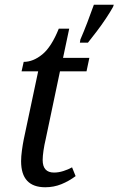

<svg xmlns="http://www.w3.org/2000/svg" viewBox="-20 -780 500 810"><path d="M319 -613Q333 -645 348.5 -685.5Q364 -726 376 -760H460L457 -751Q446 -731 427.5 -703Q409 -675 388 -647.5Q367 -620 351 -600H317ZM171 10Q69 10 69 -100Q69 -120 72.5 -145.5Q76 -171 80 -191L141 -479H71L80 -519Q120 -519 158.5 -550.5Q197 -582 228 -659H272L246 -536H357L345 -479H233L173 -194Q167 -169 163.5 -145Q160 -121 160 -105Q160 -52 208 -52Q227 -52 247.5 -58.5Q268 -65 284 -74L299 -37Q271 -16 239 -3Q207 10 171 10Z"/></svg>

Font: Noto Serif SemiCondensed
Style: Italic
Weight: 400
Width: 4
Italic angle: -12°
Designer: Monotype Design Team
Foundry: Monotype Imaging Inc.
Version: Version 2.013